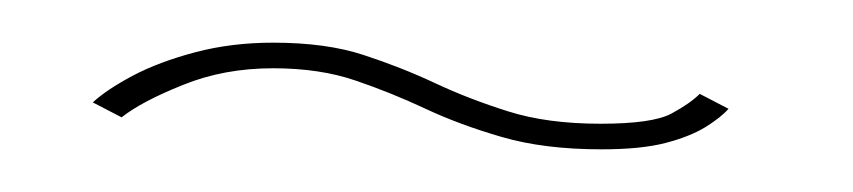

<svg xmlns="http://www.w3.org/2000/svg" viewBox="-20 -391 400 90"><path d="M262 -321Q280.5 -321 292 -324Q303.5 -327 310.8 -331.5Q318 -336 321.5 -340L308 -347Q303.5 -342.5 294.8 -337.8Q286 -333 261.5 -333Q236.5 -333 218.2 -338.8Q200 -344.5 184 -352Q168 -359.5 150.5 -365.2Q133 -371 108 -371Q88.5 -371 71.5 -366.5Q54.5 -362 42.2 -355.5Q30 -349 23.5 -343L37 -336Q46.5 -343.5 65.8 -351.2Q85 -359 108 -359Q130 -359 146.8 -353.2Q163.5 -347.5 179.5 -340Q195.5 -332.5 215.2 -326.8Q235 -321 262 -321Z"/></svg>

Font: Anybody SemiExpanded Thin
Style: Regular
Weight: 250
Width: 6
Version: Version 1.113;gftools[0.9.25]